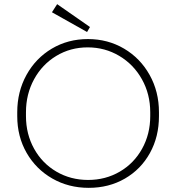

<svg xmlns="http://www.w3.org/2000/svg" viewBox="-20 -890 848 924"><path d="M63 -331V-350Q63 -449 107.5 -529.5Q152 -610 229.5 -656Q307 -702 403 -702Q499 -702 577 -656Q655 -610 700 -529.5Q745 -449 745 -350V-331Q745 -232 701.5 -153.5Q658 -75 581 -30.5Q504 14 407 14Q310 14 231.5 -31Q153 -76 108 -154.5Q63 -233 63 -331ZM703 -331V-350Q703 -437 663 -508.5Q623 -580 554 -621Q485 -662 402 -662Q319 -662 251 -621Q183 -580 144 -508.5Q105 -437 105 -350V-331Q105 -245 144 -174.5Q183 -104 251.5 -64Q320 -24 404 -24Q488 -24 556.5 -64Q625 -104 664 -174.5Q703 -245 703 -331ZM230 -831 255 -870 413 -760 399 -736Z"/></svg>

Font: Bellota Text Light
Style: Regular
Weight: 300
Designer: Kemie Guaida
Foundry: Kemie Guaida
Version: Version 4.001